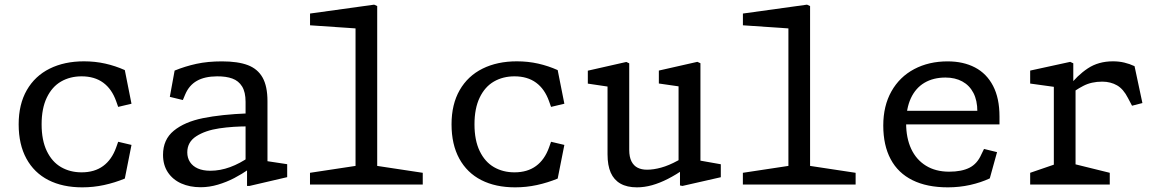

<svg xmlns="http://www.w3.org/2000/svg" viewBox="-20 -793 5000 825"><path d="M60.2 -258.8Q60.2 -344.8 95.2 -405.8Q130.2 -466.7 193.5 -498.1Q256.8 -529.5 341 -529.5Q388.7 -529.5 432.4 -519.7Q476.2 -509.8 516.3 -491.8L545 -347.3L487.8 -333.7L479.2 -358Q460.5 -410.7 423.4 -437.8Q386.3 -465 330.7 -465Q281 -465 242.2 -442.6Q203.5 -420.2 181.2 -373.8Q158.8 -327.3 158.8 -258.8Q158.8 -190.2 181.2 -143.8Q203.5 -97.5 242.2 -75Q281 -52.5 330.7 -52.5Q386.2 -52.5 423.2 -79.7Q460.3 -106.8 479.2 -159.5L487.8 -183.8L545 -170.3L516.3 -25.7Q473.3 -8 427.4 2Q381.5 12 333.5 12Q249.3 12 188.1 -19.2Q126.8 -50.5 93.5 -111.4Q60.2 -172.3 60.2 -258.8Z M1041.5 -74.7 1035.2 -86.5V-355.3Q1035.2 -397.3 1020.2 -421.5Q1005.2 -445.7 978.3 -455.5Q951.5 -465.3 912.7 -465Q859.7 -464.7 826.1 -445.7Q792.5 -426.7 775.8 -387.2L765.7 -363.2L709.7 -376.8L730.3 -489.7Q775 -508 823.8 -518.7Q872.5 -529.3 933.3 -529.3Q1002.3 -529.3 1044.8 -513.2Q1087.3 -497 1108.3 -459.7Q1129.3 -422.3 1129.3 -358.3V-77.3L1107 -103.7L1214 -87.5V-31.8L1051.8 6H1041.5ZM680.5 -127.7Q680.5 -193.5 726.9 -231.4Q773.3 -269.3 852 -285.3Q930.7 -301.3 1044.7 -305.8L1052.5 -250Q981.5 -250.3 921.9 -241.4Q862.3 -232.5 823.5 -207.6Q784.7 -182.7 784.7 -138.3Q784.7 -114.7 796.4 -96.7Q808.2 -78.7 830.3 -69Q852.5 -59.3 883.7 -59.3Q925.8 -59.3 968.6 -74.9Q1011.3 -90.5 1053.3 -120.2V-68.5L1050.5 -66.5Q1019.3 -45 986.5 -27.8Q953.7 -10.7 916.5 0.4Q879.3 11.5 842.2 11.5Q795.5 11.5 758.8 -4.8Q722.2 -21.2 701.3 -52.6Q680.5 -84 680.5 -127.7Z M1312 -50.5 1530 -83.5 1507.7 -41.8V-701L1533.7 -669.2L1312.2 -684.3V-734.8L1587.7 -773L1600.8 -767V-41.8L1578.5 -83.5L1796.5 -50.5V0H1312Z M1920.2 -258.8Q1920.2 -344.8 1955.2 -405.8Q1990.2 -466.7 2053.5 -498.1Q2116.8 -529.5 2201 -529.5Q2248.7 -529.5 2292.4 -519.7Q2336.2 -509.8 2376.3 -491.8L2405 -347.3L2347.8 -333.7L2339.2 -358Q2320.5 -410.7 2283.4 -437.8Q2246.3 -465 2190.7 -465Q2141 -465 2102.2 -442.6Q2063.5 -420.2 2041.2 -373.8Q2018.8 -327.3 2018.8 -258.8Q2018.8 -190.2 2041.2 -143.8Q2063.5 -97.5 2102.2 -75Q2141 -52.5 2190.7 -52.5Q2246.2 -52.5 2283.2 -79.7Q2320.3 -106.8 2339.2 -159.5L2347.8 -183.8L2405 -170.3L2376.3 -25.7Q2333.3 -8 2287.4 2Q2241.5 12 2193.5 12Q2109.3 12 2048.1 -19.2Q1986.8 -50.5 1953.5 -111.4Q1920.2 -172.3 1920.2 -258.8Z M2590.5 -129.5V-449.7L2616.8 -417.2L2505.8 -433.7V-489.3L2671.3 -526.8L2683.7 -520.8V-149Q2683.7 -118.5 2693.4 -99.5Q2703.2 -80.5 2720.1 -72.2Q2737 -63.8 2760.3 -63.8Q2788 -63.8 2820.8 -72.8Q2853.7 -81.8 2892 -102.7Q2905 -109.3 2923.8 -121.8V-68.8Q2884.8 -42.3 2850.1 -24.5Q2815.3 -6.7 2782.1 2.7Q2748.8 12 2716.8 12Q2674.2 12 2646.1 -4Q2618 -20 2604.2 -51.2Q2590.5 -82.5 2590.5 -129.5ZM2901.8 -72.2 2895.7 -84V-445.5L2917.8 -418.8L2811 -434.2V-489.8L2976.5 -527.3L2989.7 -521.3V-80.2L2967.3 -106.7L3077.2 -87.2V-31.5L2912.2 6L2901.8 3.8Z M3172 -50.5 3390 -83.5 3367.7 -41.8V-701L3393.7 -669.2L3172.2 -684.3V-734.8L3447.7 -773L3460.8 -767V-41.8L3438.5 -83.5L3656.5 -50.5V0H3172Z M3775.3 -253.7Q3775.3 -338.2 3810.4 -400.5Q3845.5 -462.8 3908.3 -496.1Q3971.2 -529.3 4051.8 -529.3Q4119.2 -529.3 4169.3 -503.2Q4219.5 -477 4247.1 -424Q4274.7 -371 4274.7 -292.3V-258.5H3855.3V-316.8H4201L4179.5 -294.7V-314.7Q4179.5 -361.2 4162.7 -393.7Q4145.8 -426.2 4114.9 -443Q4084 -459.8 4042.8 -459.8Q3990.3 -459.8 3952.2 -437.3Q3914.2 -414.8 3893.8 -370.8Q3873.5 -326.7 3873.5 -263.7Q3873.5 -200.3 3895.2 -153.5Q3917 -106.7 3958.7 -81Q4000.3 -55.3 4058.5 -55.3Q4112.2 -55.3 4145.7 -72.3Q4179.2 -89.3 4196.7 -129.5L4208.2 -153L4264.2 -139.3L4233 -26.5Q4194.8 -8.7 4148.6 1.7Q4102.3 12 4052.7 12Q3963 12 3900.9 -18.8Q3838.8 -49.5 3807.1 -109Q3775.3 -168.5 3775.3 -253.7Z M4406.5 -50.5 4528.3 -92.3 4508.2 -53.5V-448.3L4534.3 -416.3L4406.5 -434V-489.7L4578.5 -527.2L4591.8 -521V-432.7L4601.5 -425.7V-50.7L4579.2 -92.3L4748.5 -50.5V0H4406.5ZM4717.3 -442.2H4716.2Q4669.8 -442.2 4634.7 -423.9Q4599.5 -405.7 4564.8 -377.5L4564 -377L4570.5 -418.8Q4608.3 -468.7 4654.1 -499.1Q4699.8 -529.5 4762.3 -529.5Q4788 -529.5 4810.9 -524.1Q4833.8 -518.7 4855 -508.7L4888.8 -350.2L4844.2 -338.7L4826.8 -371.7Q4807 -410.7 4779.8 -426.2Q4752.7 -441.8 4717.3 -442.2Z"/></svg>

Font: Monaspace Xenon Var
Style: Regular
Weight: 400
Designer: Riley Cran and the Lettermatic Team
Version: Version 1.000 (Monaspace Xenon Var)